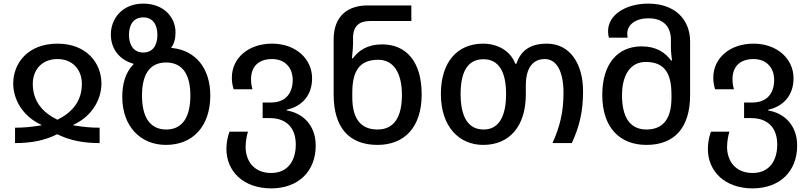

<svg xmlns="http://www.w3.org/2000/svg" viewBox="-20 -790 4469 1060"><path d="M63 0C157 0 230 -16 296 -49C363 -16 436 0 530 0V-85C480 -85 441 -89 385 -98V-101C488 -148 540 -241 540 -329C540 -441 459 -549 297 -549C134 -549 53 -441 53 -329C53 -241 105 -148 208 -101V-98C151 -89 112 -85 63 -85ZM297 -129C215 -169 161 -231 161 -327C161 -402 209 -464 297 -464C384 -464 432 -402 432 -327C432 -231 378 -169 297 -129Z M896 10C1043 10 1141 -91 1141 -263C1141 -415 1058 -509 938 -524C933 -525 930 -525 926 -525V-528C941 -548 949 -576 949 -611C949 -696 883 -770 771 -770C654 -770 592 -686 592 -600C592 -518 641 -459 717 -438V-435C674 -392 655 -330 655 -255C655 -91 757 10 896 10ZM771 -500C715 -500 692 -546 692 -597C692 -652 716 -694 771 -694C825 -694 849 -652 849 -597C849 -538 822 -500 771 -500ZM898 -75C804 -75 764 -149 764 -263C764 -374 803 -445 897 -445C991 -445 1031 -374 1031 -263C1031 -149 991 -75 898 -75Z M1477 250C1627 250 1723 156 1723 14C1723 -103 1647 -167 1563 -180V-184C1647 -203 1703 -263 1703 -358C1703 -464 1614 -549 1482 -549C1352 -549 1260 -470 1260 -361C1260 -339 1263 -319 1270 -297H1374C1368 -317 1366 -335 1366 -353C1366 -421 1406 -464 1482 -464C1557 -464 1596 -412 1596 -349C1596 -281 1562 -224 1475 -224H1430V-138H1469C1566 -138 1613 -79 1613 8C1613 95 1571 165 1477 165C1379 165 1336 95 1336 21C1336 -6 1342 -42 1349 -63H1247C1238 -39 1230 -5 1230 32C1230 156 1324 250 1477 250Z M2064 10C2211 10 2308 -85 2308 -269C2308 -452 2221 -545 2090 -545C2009 -545 1961 -512 1928 -468H1923C1925 -487 1929 -528 1929 -548V-580C1929 -648 1965 -674 2023 -674H2251V-760H2009C1906 -760 1822 -707 1822 -572V-268C1822 -85 1908 10 2064 10ZM2064 -75C1965 -75 1925 -144 1925 -252V-278C1925 -390 1959 -460 2068 -460C2154 -460 2199 -386 2199 -266C2199 -146 2157 -75 2064 -75Z M2648 10C2791 10 2883 -91 2883 -269V-318C2883 -417 2923 -464 2988 -464C3053 -464 3091 -396 3091 -277C3091 -174 3072 -92 3030 0H3137C3179 -92 3199 -173 3199 -286C3199 -438 3127 -549 2999 -549C2909 -549 2855 -512 2831 -438H2825C2797 -512 2724 -549 2647 -549C2506 -549 2414 -449 2414 -271C2414 -91 2514 10 2648 10ZM2650 -75C2562 -75 2523 -149 2523 -271C2523 -392 2561 -463 2649 -463C2735 -463 2774 -392 2774 -271C2774 -149 2735 -75 2650 -75Z M3549 10C3704 10 3790 -85 3790 -266V-560C3790 -685 3704 -770 3559 -770C3436 -770 3337 -709 3337 -618C3337 -607 3338 -595 3342 -582H3445C3444 -589 3443 -597 3443 -605C3443 -654 3490 -689 3559 -689C3647 -689 3684 -639 3684 -570V-527C3684 -502 3688 -473 3690 -456H3685C3652 -500 3604 -534 3522 -534C3392 -534 3305 -440 3305 -266C3305 -85 3402 10 3549 10ZM3549 -75C3456 -75 3414 -146 3414 -264C3414 -374 3459 -448 3545 -448C3654 -448 3687 -379 3687 -267V-249C3687 -144 3648 -75 3549 -75Z M4135 250C4285 250 4381 156 4381 14C4381 -103 4305 -167 4221 -180V-184C4305 -203 4361 -263 4361 -358C4361 -464 4272 -549 4140 -549C4010 -549 3918 -470 3918 -361C3918 -339 3921 -319 3928 -297H4032C4026 -317 4024 -335 4024 -353C4024 -421 4064 -464 4140 -464C4215 -464 4254 -412 4254 -349C4254 -281 4220 -224 4133 -224H4088V-138H4127C4224 -138 4271 -79 4271 8C4271 95 4229 165 4135 165C4037 165 3994 95 3994 21C3994 -6 4000 -42 4007 -63H3905C3896 -39 3888 -5 3888 32C3888 156 3982 250 4135 250Z"/></svg>

Font: Noto Sans Georgian Medium
Style: Regular
Weight: 500
Designer: Monotype Design Team, Akaki Razmadze
Foundry: Google LLC
Version: Version 2.005